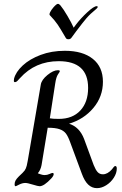

<svg xmlns="http://www.w3.org/2000/svg" viewBox="-20 -968 634 998"><path d="M405 -66 345 -228Q334 -259 322.5 -274Q311 -289 289.5 -296.5Q268 -304 228 -304L196 -110Q191 -84 177 -68V-67Q182 -65 192.5 -61.5Q203 -58 212 -58Q225 -58 237 -63.5Q249 -69 253 -69Q259 -69 259 -63Q259 -54 247 -41Q209 0 186 0Q178 0 152 -8Q123 -17 112 -17Q96 -17 79.5 -8.5Q63 0 61 0Q56 0 56 -10Q56 -21 61 -30Q66 -39 78 -51Q101 -72 108 -81.5Q115 -91 119 -107Q123 -123 131 -172L192 -528Q196 -553 226.5 -578Q257 -603 281 -603Q291 -603 291 -598Q291 -595 281.5 -581.5Q272 -568 267 -534L239 -353Q252 -350 286 -350Q357 -350 397.5 -393.5Q438 -437 438 -511Q438 -650 285 -650Q163 -650 84 -562Q76 -553 70 -547Q64 -541 58 -541Q52 -541 52 -548Q52 -554 53 -559Q62 -594 98 -627.5Q134 -661 191 -682.5Q248 -704 317 -704Q410 -704 462.5 -662Q515 -620 515 -543Q515 -466 465.5 -407Q416 -348 339 -325Q393 -308 417 -246L467 -110Q477 -85 487.5 -73.5Q498 -62 515 -62Q539 -62 562 -88Q566 -93 570.5 -99Q575 -105 579 -105Q587 -105 587 -92Q587 -68 571.5 -44Q556 -20 532 -5Q508 10 484 10Q458 10 438.5 -8.5Q419 -27 405 -66ZM294 -940Q309 -922 330.5 -885.5Q352 -849 363 -824L374 -839Q399 -872 433.5 -904Q468 -936 483 -936Q488 -936 488 -932Q488 -928 481 -922Q448 -895 430 -874Q412 -853 375 -804L353 -774Q347 -764 336 -764Q328 -764 325 -767Q322 -770 316 -781Q294 -819 279.5 -840.5Q265 -862 239 -889Q235 -893 240.5 -904.5Q246 -916 258 -930Q274 -948 281 -948Q287 -948 294 -940Z"/></svg>

Font: Charm
Style: Regular
Weight: 400
Designer: Katatrad Aksorn Co.,Ltd.
Foundry: Cadson Demak Co.,Ltd.
Version: Version 1.001